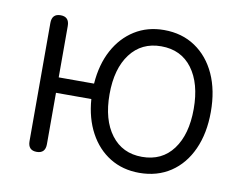

<svg xmlns="http://www.w3.org/2000/svg" viewBox="-62 -581 854 674"><g transform="rotate(10 365.0 -243.5)"><path d="M472 11Q413 11 367.5 -17Q322 -45 294.5 -96Q267 -147 262 -215H136V-32Q136 1 105 1Q74 1 74 -32V-453Q74 -486 105 -486Q136 -486 136 -453V-270H262Q267 -339 294.5 -390Q322 -441 367.5 -469.5Q413 -498 472 -498Q536 -498 583.5 -466Q631 -434 657 -377Q683 -320 683 -243Q683 -167 657 -109.5Q631 -52 583.5 -20.5Q536 11 472 11ZM472 -46Q543 -46 582.5 -99Q622 -152 622 -243Q622 -334 582.5 -387Q543 -440 472 -440Q402 -440 362 -387Q322 -334 322 -243Q322 -152 362 -99Q402 -46 472 -46Z"/></g></svg>

Font: Shin Retro Maru Gothic Regular
Style: Regular
Weight: 400
Designer: Iose
Foundry: Typographish
Version: Version 1.002